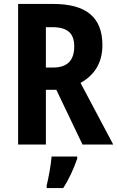

<svg xmlns="http://www.w3.org/2000/svg" viewBox="-20 -734 596 975"><path d="M250 -714H72V0H213V-278H266L399 0H555L389 -313C459 -352 500 -414 500 -505C500 -645 419 -714 250 -714ZM246 -596C321 -596 357 -566 357 -499C357 -427 322 -391 249 -391H213V-596ZM372 72V61H242C239 102 226 172 217 208V221H301C331 175 355 121 372 72Z"/></svg>

Font: Noto Sans Devanagari UI Condensed
Style: Bold
Weight: 700
Width: 3
Designer: Jelle Bosma - Monotype Design Team
Foundry: Monotype Imaging Inc.
Version: Version 2.004